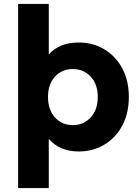

<svg xmlns="http://www.w3.org/2000/svg" viewBox="-20 -762 714 976"><path d="M228 -56V194H72V-742H228V-485Q282 -546 380 -546Q452 -546 510 -511.5Q568 -477 601.5 -414.5Q635 -352 635 -269Q635 -186 601.5 -123.5Q568 -61 510 -26.5Q452 8 380 8Q283 8 228 -56ZM477 -269Q477 -334 441 -372.5Q405 -411 350 -411Q295 -411 259.5 -372.5Q224 -334 224 -269Q224 -204 259.5 -165Q295 -126 350 -126Q405 -126 441 -165Q477 -204 477 -269Z"/></svg>

Font: Chess Sans
Style: Bold
Weight: 700
Designer: Wolf Bōese
Foundry: Wolf Bōese
Version: Version 7.223